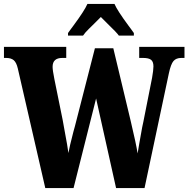

<svg xmlns="http://www.w3.org/2000/svg" viewBox="-25 -951 953 971"><path d="M65 -605Q58 -635 44.5 -646.5Q31 -658 6 -658H-5V-714H310V-658H290Q241 -658 241 -613Q241 -596 250 -551L292 -344Q294 -332 296.5 -319Q299 -306 301 -294Q318 -204 321 -177Q326 -207 346 -284L354 -313L455 -707H548L636 -339Q664 -221 671 -175Q676 -208 694 -307L700 -335L744 -557Q751 -597 751 -615Q751 -639 739 -648.5Q727 -658 699 -658H679V-714H908V-658H892Q866 -658 852.5 -642.5Q839 -627 829 -580L706 0H562L461 -453L347 0H204ZM319 -784Q326 -794 333 -803.5Q340 -813 346 -821Q403 -898 417 -931H554Q568 -898 625 -821Q631 -813 638 -803.5Q645 -794 652 -784V-771H576Q565 -787 520 -830Q485 -865 485 -865Q471 -850 451 -831Q446 -826 425 -805.5Q404 -785 395 -771H319Z"/></svg>

Font: Noto Serif CondBlack
Style: Regular
Weight: 900
Width: 3
Designer: Monotype Design Team
Foundry: Monotype Imaging Inc.
Version: Version 1.001